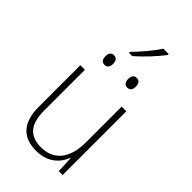

<svg xmlns="http://www.w3.org/2000/svg" viewBox="-283 -1032 1129 1129"><g transform="rotate(45 281.5 -467.0)"><path d="M239 -792V-784H266C315 -826 376 -892 409 -936V-944H364C336 -899 281 -835 239 -792ZM376 -632C400 -632 408 -649 408 -672C408 -695 399 -712 376 -712C354 -712 344 -696 344 -672C344 -649 354 -632 376 -632ZM186 -632C210 -632 219 -650 219 -672C219 -695 210 -712 186 -712C164 -712 155 -696 155 -672C155 -649 164 -632 186 -632ZM259 10C356 10 409 -44 432 -104H434L439 0H471V-530H432V-233C432 -93 367 -25 265 -25C174 -25 126 -75 126 -191V-530H88V-184C88 -56 146 10 259 10Z"/></g></svg>

Font: Noto Sans Mono SemiCondensed ExtraLight
Style: Regular
Weight: 200
Width: 4
Designer: Monotype Design Team
Foundry: Monotype Imaging Inc.
Version: Version 2.014